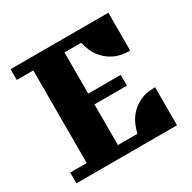

<svg xmlns="http://www.w3.org/2000/svg" viewBox="-140 -755 896 896"><g transform="rotate(-30 308.5 -307.5)"><path d="M552 -615V-411Q502 -411 469.5 -427Q437 -443 416.5 -466Q396 -489 386 -514Q376 -539 372 -557H282V-335H457V-277H282V-58H387Q391 -76 401 -101Q411 -126 431 -149Q451 -172 484 -188.5Q517 -205 567 -205V0H25V-58H114V-557H25V-615Z"/></g></svg>

Font: Bigshot One
Style: Regular
Weight: 400
Designer: Gesine Todt
Foundry: Gesine Todt
Version: Version 1.001